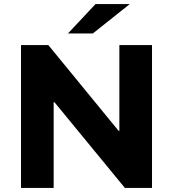

<svg xmlns="http://www.w3.org/2000/svg" viewBox="-20 -921 848 941"><path d="M725 -700V0H592L247 -420H243V0H83V-700H217L561 -280H565V-700ZM448 -901H616L435 -757H313Z"/></svg>

Font: CMG Sans
Style: Bold
Weight: 700
Designer: Julieta Ulanovsky
Foundry: Julieta Ulanovsky
Version: Version 7.200